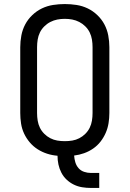

<svg xmlns="http://www.w3.org/2000/svg" viewBox="-20 -763 640 948"><path d="M429 165Q407 165 385.5 161.5Q364 158 344.5 148.5Q325 139 309 124Q293 109 283 89.5Q273 70 268.5 49Q264 28 264 6Q238 4 213 -4Q188 -12 166 -26Q144 -40 127 -60Q110 -80 99 -103.5Q88 -127 84 -153Q80 -179 80 -205V-530Q80 -559 85.5 -588Q91 -617 104.5 -642.5Q118 -668 139.5 -688.5Q161 -709 187 -721.5Q213 -734 242 -738.5Q271 -743 300 -743Q329 -743 358 -738.5Q387 -734 413 -721.5Q439 -709 460.5 -688.5Q482 -668 495.5 -642.5Q509 -617 514.5 -588Q520 -559 520 -530V-205Q520 -180 516 -155Q512 -130 502 -107Q492 -84 476.5 -64Q461 -44 440 -29.5Q419 -15 395 -6.5Q371 2 346 5Q347 22 352 38.5Q357 55 368 67.5Q379 80 395.5 85.5Q412 91 429 91H470V165ZM300 -66Q319 -66 337 -69Q355 -72 371.5 -80.5Q388 -89 401.5 -102.5Q415 -116 423 -132.5Q431 -149 434 -167.5Q437 -186 437 -205V-530Q437 -549 434 -567.5Q431 -586 423 -602.5Q415 -619 401.5 -632.5Q388 -646 371.5 -654.5Q355 -663 337 -666.5Q319 -670 300 -670Q281 -670 263 -666.5Q245 -663 228.5 -654.5Q212 -646 198.5 -632.5Q185 -619 177 -602.5Q169 -586 166 -567.5Q163 -549 163 -530V-205Q163 -186 166 -167.5Q169 -149 177 -132.5Q185 -116 198.5 -102.5Q212 -89 228.5 -80.5Q245 -72 263 -69Q281 -66 300 -66Z"/></svg>

Font: Iosevka Fixed Extended
Style: Regular
Weight: 400
Width: 7
Monospace: yes
Designer: Belleve Invis
Foundry: Belleve Invis
Version: Version 24.1.1; ttfautohint (v1.8.4)